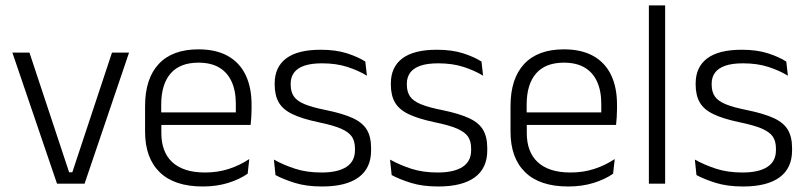

<svg xmlns="http://www.w3.org/2000/svg" viewBox="-20 -683 3002 714"><path d="M249 -42.5 396.5 -487.5H460L294.5 0H192L26 -487.5H89.5L237 -42.5Z M734 10.5Q628.5 10.5 574 -42.5Q519.5 -95.5 519.5 -193.5V-288.5Q519.5 -390.5 570.2 -445Q621 -499.5 718 -499.5Q783 -499.5 827 -475Q871 -450.5 893.2 -404.5Q915.5 -358.5 915.5 -294V-276.5Q915.5 -262 914.5 -247.5Q913.5 -233 912 -218.5H856Q857 -240.5 857 -260.2Q857 -280 857 -296.5Q857 -345.5 841.2 -379.8Q825.5 -414 794.8 -432Q764 -450 718 -450Q649.5 -450 614.5 -409.8Q579.5 -369.5 579.5 -293.5V-246L580 -238V-187.5Q580 -154 589.8 -127Q599.5 -100 619.8 -80.8Q640 -61.5 670.8 -51.5Q701.5 -41.5 742.5 -41.5Q790 -41.5 830.8 -54.8Q871.5 -68 907 -91.5L901 -37Q870 -15.5 827.5 -2.5Q785 10.5 734 10.5ZM551 -218.5V-265H898.5V-218.5Z M1178 10.5Q1119 10.5 1076 -3Q1033 -16.5 1004.5 -32L998.5 -89.5Q1034.5 -69.5 1077.5 -55.5Q1120.5 -41.5 1175.5 -41.5Q1236 -41.5 1268 -62.2Q1300 -83 1300 -124V-131Q1300 -157.5 1288.5 -174.8Q1277 -192 1247.5 -204.8Q1218 -217.5 1164 -228.5Q1102.5 -241.5 1067 -258.8Q1031.5 -276 1016.5 -302.5Q1001.5 -329 1001.5 -368V-373Q1001.5 -433.5 1044.2 -465.8Q1087 -498 1172.5 -498Q1229.5 -498 1271 -484.5Q1312.5 -471 1338.5 -454L1344.5 -401.5Q1312.5 -421 1271.5 -434.2Q1230.5 -447.5 1177.5 -447.5Q1137 -447.5 1111.2 -438.5Q1085.5 -429.5 1073.2 -412.5Q1061 -395.5 1061 -372.5V-368Q1061 -342 1072.5 -324.8Q1084 -307.5 1113 -295.5Q1142 -283.5 1193 -273.5Q1256 -260.5 1292.5 -243.5Q1329 -226.5 1344.5 -200Q1360 -173.5 1360 -132.5V-123.5Q1360 -57.5 1313.5 -23.5Q1267 10.5 1178 10.5Z M1610 10.5Q1551 10.5 1508 -3Q1465 -16.5 1436.5 -32L1430.5 -89.5Q1466.5 -69.5 1509.5 -55.5Q1552.5 -41.5 1607.5 -41.5Q1668 -41.5 1700 -62.2Q1732 -83 1732 -124V-131Q1732 -157.5 1720.5 -174.8Q1709 -192 1679.5 -204.8Q1650 -217.5 1596 -228.5Q1534.5 -241.5 1499 -258.8Q1463.5 -276 1448.5 -302.5Q1433.5 -329 1433.5 -368V-373Q1433.5 -433.5 1476.2 -465.8Q1519 -498 1604.5 -498Q1661.5 -498 1703 -484.5Q1744.5 -471 1770.5 -454L1776.5 -401.5Q1744.5 -421 1703.5 -434.2Q1662.5 -447.5 1609.5 -447.5Q1569 -447.5 1543.2 -438.5Q1517.5 -429.5 1505.2 -412.5Q1493 -395.5 1493 -372.5V-368Q1493 -342 1504.5 -324.8Q1516 -307.5 1545 -295.5Q1574 -283.5 1625 -273.5Q1688 -260.5 1724.5 -243.5Q1761 -226.5 1776.5 -200Q1792 -173.5 1792 -132.5V-123.5Q1792 -57.5 1745.5 -23.5Q1699 10.5 1610 10.5Z M2093 10.5Q1987.5 10.5 1933 -42.5Q1878.5 -95.5 1878.5 -193.5V-288.5Q1878.5 -390.5 1929.2 -445Q1980 -499.5 2077 -499.5Q2142 -499.5 2186 -475Q2230 -450.5 2252.2 -404.5Q2274.5 -358.5 2274.5 -294V-276.5Q2274.5 -262 2273.5 -247.5Q2272.5 -233 2271 -218.5H2215Q2216 -240.5 2216 -260.2Q2216 -280 2216 -296.5Q2216 -345.5 2200.2 -379.8Q2184.5 -414 2153.8 -432Q2123 -450 2077 -450Q2008.5 -450 1973.5 -409.8Q1938.5 -369.5 1938.5 -293.5V-246L1939 -238V-187.5Q1939 -154 1948.8 -127Q1958.5 -100 1978.8 -80.8Q1999 -61.5 2029.8 -51.5Q2060.5 -41.5 2101.5 -41.5Q2149 -41.5 2189.8 -54.8Q2230.5 -68 2266 -91.5L2260 -37Q2229 -15.5 2186.5 -2.5Q2144 10.5 2093 10.5ZM1910 -218.5V-265H2257.5V-218.5Z M2393 0V-663H2453.5V0Z M2743.5 10.5Q2684.5 10.5 2641.5 -3Q2598.5 -16.5 2570 -32L2564 -89.5Q2600 -69.5 2643 -55.5Q2686 -41.5 2741 -41.5Q2801.5 -41.5 2833.5 -62.2Q2865.5 -83 2865.5 -124V-131Q2865.5 -157.5 2854 -174.8Q2842.5 -192 2813 -204.8Q2783.5 -217.5 2729.5 -228.5Q2668 -241.5 2632.5 -258.8Q2597 -276 2582 -302.5Q2567 -329 2567 -368V-373Q2567 -433.5 2609.8 -465.8Q2652.5 -498 2738 -498Q2795 -498 2836.5 -484.5Q2878 -471 2904 -454L2910 -401.5Q2878 -421 2837 -434.2Q2796 -447.5 2743 -447.5Q2702.5 -447.5 2676.8 -438.5Q2651 -429.5 2638.8 -412.5Q2626.5 -395.5 2626.5 -372.5V-368Q2626.5 -342 2638 -324.8Q2649.5 -307.5 2678.5 -295.5Q2707.5 -283.5 2758.5 -273.5Q2821.5 -260.5 2858 -243.5Q2894.5 -226.5 2910 -200Q2925.5 -173.5 2925.5 -132.5V-123.5Q2925.5 -57.5 2879 -23.5Q2832.5 10.5 2743.5 10.5Z"/></svg>

Font: Anek Gujarati Medium Light
Style: Regular
Weight: 300
Version: Version 1.003